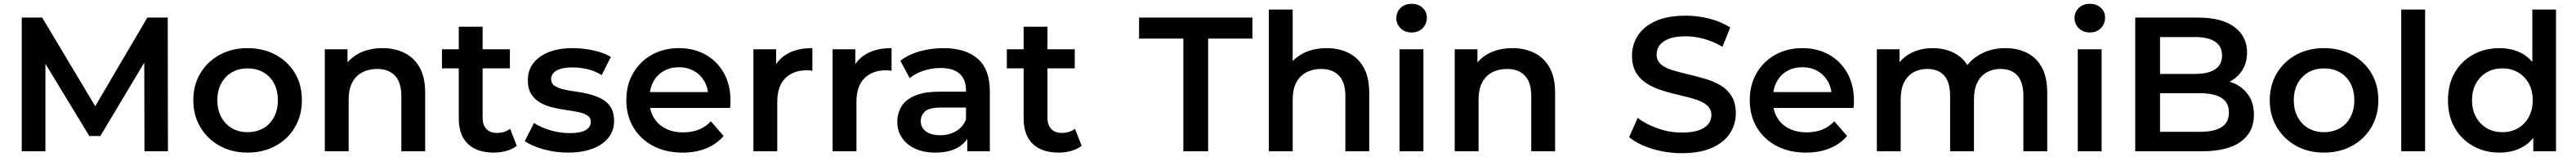

<svg xmlns="http://www.w3.org/2000/svg" viewBox="-20 -792 13497 822"><path d="M94 0V-700H201L479 -236L752 -700H859L860 0H737L736 -464L506 -80H448L218 -458V0Z M1277 7Q1195 7 1131 -28.5Q1067 -64 1030 -126Q993 -188 993 -267Q993 -347 1030 -408.5Q1067 -470 1131 -505Q1195 -540 1277 -540Q1360 -540 1424.5 -505Q1489 -470 1525.5 -409Q1562 -348 1562 -267Q1562 -188 1525.5 -126Q1489 -64 1424.5 -28.5Q1360 7 1277 7ZM1277 -100Q1323 -100 1359 -120Q1395 -140 1415.5 -178Q1436 -216 1436 -267Q1436 -319 1415.5 -356.5Q1395 -394 1359 -414Q1323 -434 1278 -434Q1232 -434 1196.5 -414Q1161 -394 1140 -356.5Q1119 -319 1119 -267Q1119 -216 1140 -178Q1161 -140 1196.5 -120Q1232 -100 1277 -100Z M1682 0V-534H1801V-465Q1825 -494 1862 -513Q1915 -540 1985 -540Q2049 -540 2099.5 -515Q2150 -490 2179 -438.5Q2208 -387 2208 -306V0H2083V-290Q2083 -361 2049.5 -396Q2016 -431 1956 -431Q1912 -431 1878 -413Q1844 -395 1825.5 -359.5Q1807 -324 1807 -270V0Z M2568 7Q2480 7 2432 -38.5Q2384 -84 2384 -173V-434H2296V-534H2384V-652H2509V-534H2652V-434H2509V-176Q2509 -138 2528.5 -117Q2548 -96 2583 -96Q2625 -96 2653 -118L2688 -29Q2666 -11 2634 -2Q2602 7 2568 7Z M2956 7Q2889 7 2827.5 -10.5Q2766 -28 2730 -53L2778 -148Q2814 -125 2864 -110Q2914 -95 2964 -95Q3023 -95 3049.5 -111Q3076 -127 3076 -154Q3076 -176 3058 -187.5Q3040 -199 3011 -205Q2982 -211 2946.5 -216Q2911 -221 2875.5 -229.5Q2840 -238 2811 -254.5Q2782 -271 2764 -299Q2746 -327 2746 -373Q2746 -424 2775 -461.5Q2804 -499 2856.5 -519.5Q2909 -540 2981 -540Q3035 -540 3090 -528Q3145 -516 3181 -494L3133 -399Q3095 -422 3056.5 -430.5Q3018 -439 2980 -439Q2923 -439 2895.5 -422Q2868 -405 2868 -379Q2868 -355 2886 -343Q2904 -331 2933 -324Q2962 -317 2997.5 -312.5Q3033 -308 3068 -299Q3103 -290 3132.5 -274.5Q3162 -259 3180 -231Q3198 -203 3198 -158Q3198 -108 3168.5 -71Q3139 -34 3085 -13.5Q3031 7 2956 7Z M3557 7Q3468 7 3401.5 -28.5Q3335 -64 3298.5 -126Q3262 -188 3262 -267Q3262 -347 3297.5 -408.5Q3333 -470 3395.5 -505Q3458 -540 3538 -540Q3616 -540 3677 -506Q3738 -472 3773 -410Q3808 -348 3808 -264Q3808 -256 3807.5 -246Q3807 -236 3806 -227H3387Q3392 -199 3406 -176Q3428 -139 3468 -119Q3508 -99 3560 -99Q3605 -99 3641 -113Q3677 -127 3705 -157L3772 -80Q3736 -38 3681.5 -15.5Q3627 7 3557 7ZM3386 -310H3690Q3686 -340 3672 -365Q3652 -400 3617.5 -420Q3583 -440 3538 -440Q3492 -440 3457.5 -420Q3423 -400 3404 -365Q3390 -340 3386 -310Z M3928 0V-534H4047V-456Q4070 -491 4109 -512Q4160 -540 4237 -540V-421Q4229 -423 4222 -423.5Q4215 -424 4208 -424Q4137 -424 4095 -382.5Q4053 -341 4053 -259V0Z M4343 0V-534H4462V-456Q4485 -491 4524 -512Q4575 -540 4652 -540V-421Q4644 -423 4637 -423.5Q4630 -424 4623 -424Q4552 -424 4510 -382.5Q4468 -341 4468 -259V0Z M5049 0V-65Q5030 -37 4999 -19Q4952 7 4881 7Q4821 7 4776 -13.5Q4731 -34 4706.5 -70.5Q4682 -107 4682 -153Q4682 -198 4703.5 -234Q4725 -270 4774 -291Q4823 -312 4904 -312H5042V-320Q5042 -375 5009 -405.5Q4976 -436 4909 -436Q4864 -436 4820.5 -422Q4777 -408 4747 -383L4698 -474Q4741 -507 4800.5 -523.5Q4860 -540 4924 -540Q5040 -540 5103.5 -484.5Q5167 -429 5167 -313V0ZM5042 -229H4913Q4849 -229 4827 -208.5Q4805 -188 4805 -158Q4805 -124 4832 -104Q4859 -84 4907 -84Q4953 -84 4989.5 -105Q5026 -126 5042 -167Z M5528 7Q5440 7 5392 -38.5Q5344 -84 5344 -173V-434H5256V-534H5344V-652H5469V-534H5612V-434H5469V-176Q5469 -138 5488.5 -117Q5508 -96 5543 -96Q5585 -96 5613 -118L5648 -29Q5626 -11 5594 -2Q5562 7 5528 7Z M6181 0V-590H5949V-700H6543V-590H6311V0Z M6629 0V-742H6754V-472Q6777 -496 6809 -513Q6862 -540 6932 -540Q6996 -540 7046.5 -515Q7097 -490 7126 -438.5Q7155 -387 7155 -306V0H7030V-290Q7030 -361 6996.5 -396Q6963 -431 6903 -431Q6859 -431 6825 -413Q6791 -395 6772.5 -359.5Q6754 -324 6754 -270V0Z M7314 0V-534H7439V0ZM7377 -622Q7342 -622 7319.5 -644Q7297 -666 7297 -697Q7297 -729 7319.5 -750.5Q7342 -772 7377 -772Q7412 -772 7434.5 -751.5Q7457 -731 7457 -700Q7457 -667 7435 -644.5Q7413 -622 7377 -622Z M7603 0V-534H7722V-465Q7746 -494 7783 -513Q7836 -540 7906 -540Q7970 -540 8020.5 -515Q8071 -490 8100 -438.5Q8129 -387 8129 -306V0H8004V-290Q8004 -361 7970.5 -396Q7937 -431 7877 -431Q7833 -431 7799 -413Q7765 -395 7746.5 -359.5Q7728 -324 7728 -270V0Z M8793 10Q8711 10 8636 -13.5Q8561 -37 8517 -74L8562 -175Q8604 -142 8666 -120Q8728 -98 8793 -98Q8848 -98 8882 -110Q8916 -122 8932 -142.5Q8948 -163 8948 -189Q8948 -221 8925 -240.5Q8902 -260 8865.5 -271.5Q8829 -283 8784.5 -293Q8740 -303 8695.5 -316.5Q8651 -330 8614.5 -351.5Q8578 -373 8555 -409Q8532 -445 8532 -501Q8532 -558 8562.5 -605.5Q8593 -653 8655.5 -681.5Q8718 -710 8814 -710Q8877 -710 8939 -694Q9001 -678 9047 -648L9006 -547Q8959 -575 8909 -588.5Q8859 -602 8813 -602Q8759 -602 8725.5 -589Q8692 -576 8676.5 -555Q8661 -534 8661 -507Q8661 -475 8683.5 -455.5Q8706 -436 8742.5 -425Q8779 -414 8824 -403.5Q8869 -393 8913.5 -380Q8958 -367 8994.5 -346Q9031 -325 9053.5 -289Q9076 -253 9076 -198Q9076 -142 9045.5 -94.5Q9015 -47 8952 -18.5Q8889 10 8793 10Z M9444 7Q9355 7 9288.5 -28.5Q9222 -64 9185.5 -126Q9149 -188 9149 -267Q9149 -347 9184.5 -408.5Q9220 -470 9282.5 -505Q9345 -540 9425 -540Q9503 -540 9564 -506Q9625 -472 9660 -410Q9695 -348 9695 -264Q9695 -256 9694.5 -246Q9694 -236 9693 -227H9274Q9279 -199 9293 -176Q9315 -139 9355 -119Q9395 -99 9447 -99Q9492 -99 9528 -113Q9564 -127 9592 -157L9659 -80Q9623 -38 9568.5 -15.5Q9514 7 9444 7ZM9273 -310H9577Q9573 -340 9559 -365Q9539 -400 9504.5 -420Q9470 -440 9425 -440Q9379 -440 9344.5 -420Q9310 -400 9291 -365Q9277 -340 9273 -310Z M9815 0V-534H9934V-466Q9957 -495 9992 -513Q10043 -540 10109 -540Q10184 -540 10240 -503Q10270 -483 10289 -451Q10313 -482 10350 -504Q10410 -540 10489 -540Q10553 -540 10602.5 -515Q10652 -490 10680 -438.5Q10708 -387 10708 -306V0H10583V-290Q10583 -361 10552 -396Q10521 -431 10463 -431Q10422 -431 10390.5 -413Q10359 -395 10341.5 -360Q10324 -325 10324 -271V0H10199V-290Q10199 -361 10168 -396Q10137 -431 10079 -431Q10038 -431 10006.5 -413Q9975 -395 9957.5 -360Q9940 -325 9940 -271V0Z M10868 0V-534H10993V0ZM10931 -622Q10896 -622 10873.5 -644Q10851 -666 10851 -697Q10851 -729 10873.5 -750.5Q10896 -772 10931 -772Q10966 -772 10988.5 -751.5Q11011 -731 11011 -700Q11011 -667 10989 -644.5Q10967 -622 10931 -622Z M11169 0V-700H11497Q11623 -700 11689 -650.5Q11755 -601 11755 -518Q11755 -462 11729 -423Q11704 -385 11664 -364Q11677 -360 11689 -355Q11736 -333 11763.5 -292Q11791 -251 11791 -190Q11791 -100 11722 -50Q11653 0 11517 0ZM11299 -102H11509Q11582 -102 11621 -126Q11660 -150 11660 -203Q11660 -255 11621 -279.5Q11582 -304 11509 -304H11299ZM11299 -405H11483Q11551 -405 11587.5 -429Q11624 -453 11624 -501Q11624 -550 11587.5 -574Q11551 -598 11483 -598H11299Z M12158 7Q12076 7 12012 -28.5Q11948 -64 11911 -126Q11874 -188 11874 -267Q11874 -347 11911 -408.5Q11948 -470 12012 -505Q12076 -540 12158 -540Q12241 -540 12305.5 -505Q12370 -470 12406.5 -409Q12443 -348 12443 -267Q12443 -188 12406.5 -126Q12370 -64 12305.5 -28.5Q12241 7 12158 7ZM12158 -100Q12204 -100 12240 -120Q12276 -140 12296.5 -178Q12317 -216 12317 -267Q12317 -319 12296.5 -356.5Q12276 -394 12240 -414Q12204 -434 12159 -434Q12113 -434 12077.5 -414Q12042 -394 12021 -356.5Q12000 -319 12000 -267Q12000 -216 12021 -178Q12042 -140 12077.5 -120Q12113 -100 12158 -100Z M12563 0V-742H12688V0Z M13078 7Q13001 7 12939.5 -27.5Q12878 -62 12843 -123Q12808 -184 12808 -267Q12808 -350 12843 -411Q12878 -472 12939.5 -506Q13001 -540 13078 -540Q13145 -540 13198 -511Q13227 -494 13250 -468V-742H13374V0H13255V-70Q13232 -41 13200 -23Q13147 7 13078 7ZM13093 -100Q13138 -100 13173.5 -120Q13209 -140 13230.5 -178Q13252 -216 13252 -267Q13252 -319 13230.5 -356.5Q13209 -394 13173.5 -414Q13138 -434 13093 -434Q13048 -434 13012.5 -414Q12977 -394 12955.5 -356.5Q12934 -319 12934 -267Q12934 -216 12955.5 -178Q12977 -140 13012.5 -120Q13048 -100 13093 -100Z"/></svg>

Font: Montserrat Thin SemiBold
Style: Regular
Weight: 600
Version: Version 9.000